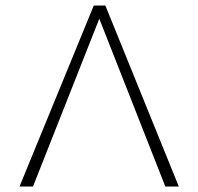

<svg xmlns="http://www.w3.org/2000/svg" viewBox="-20 -678 721 698"><path d="M581 0 341 -610 100 0H51L321 -658H363L630 0Z"/></svg>

Font: Ysabeau Light
Style: Regular
Weight: 300
Designer: Christian Thalmann (Catharsis Fonts)
Version: Version 0.003